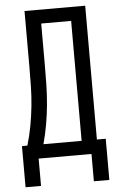

<svg xmlns="http://www.w3.org/2000/svg" viewBox="-59 -776 592 952"><g transform="rotate(-5 237.5 -299.5)"><path d="M29 136V-69H56Q70 -116 79 -164.5Q88 -213 93 -262Q98 -311 99 -360.5Q100 -410 100 -459V-735H402V-69H446V136H369V0H106V136ZM136 -69H326V-666H177V-459Q177 -410 176 -361Q175 -312 170.5 -263Q166 -214 157.5 -165.5Q149 -117 136 -69Z"/></g></svg>

Font: Iosevka QP
Style: Regular
Weight: 400
Designer: Belleve Invis
Foundry: Belleve Invis
Version: Version 20.0.0; ttfautohint (v1.8.4)